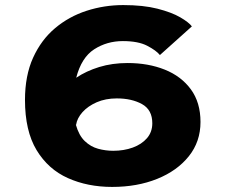

<svg xmlns="http://www.w3.org/2000/svg" viewBox="-20 -726 915 757"><path d="M422 11Q325.5 11 247.8 -23.8Q170 -58.5 124.2 -134.2Q78.5 -210 78.5 -332Q78.5 -428 110.5 -498.5Q142.5 -569 197.2 -615Q252 -661 321.5 -683.5Q391 -706 466 -706Q544.5 -706 600.5 -691.8Q656.5 -677.5 690.5 -657.8Q724.5 -638 736.5 -622L610.5 -509Q596 -527 560.5 -545.5Q525 -564 464.5 -564Q401.5 -564 351.2 -531.5Q301 -499 280.5 -419.5Q320 -446 371.2 -461.8Q422.5 -477.5 483 -477.5Q564.5 -477.5 629.5 -451.5Q694.5 -425.5 732.5 -373.8Q770.5 -322 770.5 -245Q770.5 -167.5 724.5 -110Q678.5 -52.5 599.8 -20.8Q521 11 422 11ZM280 -234 279 -234.5Q291 -192 314.2 -169.8Q337.5 -147.5 366.8 -139.5Q396 -131.5 426.5 -131.5Q468.5 -131.5 503.5 -144.2Q538.5 -157 559.5 -181.2Q580.5 -205.5 580.5 -240Q580.5 -293 540 -315.5Q499.5 -338 440.5 -338Q396 -338 361.2 -322.8Q326.5 -307.5 305.2 -283.8Q284 -260 280 -234Z"/></svg>

Font: Trispace SemiExpanded ExtraBold
Style: Regular
Weight: 800
Width: 6
Designer: Tyler Finck
Foundry: Etcetera Type Company
Version: Version 1.210; ttfautohint (v1.8.3)